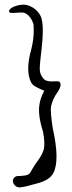

<svg xmlns="http://www.w3.org/2000/svg" viewBox="-20 -657 315 837"><path d="M54.7 -632.8Q69.3 -636.7 81.1 -636.7Q82 -636.7 84 -636.7Q101.6 -636.7 123 -624Q145.5 -610.4 157.2 -586.9Q173.8 -551.8 161.1 -442.4Q153.3 -379.9 153.3 -354.5Q154.3 -329.1 171.9 -311.5Q177.7 -305.7 189.5 -303.7Q200.2 -300.8 225.6 -302.7Q237.3 -303.7 241.2 -297.9Q244.1 -293.9 244.1 -287.1Q244.1 -275.4 231.4 -255.9Q210 -227.5 202.1 -191.4Q199.2 -168 210 -97.7Q241.2 41 212.9 96.7Q196.3 128.9 141.6 142.6Q87.9 158.2 71.3 159.2Q68.4 160.2 66.4 160.2Q52.7 159.2 45.9 152.3Q37.1 143.6 36.1 132.8Q36.1 123 43 116.2Q49.8 110.4 58.6 110.4Q70.3 110.4 85.9 108.4Q101.6 106.4 107.4 100.6Q113.3 95.7 120.1 81.1Q129.9 64.5 139.6 50.8Q164.1 18.6 170.9 -5.9Q176.8 -31.2 168 -81.1Q143.6 -158.2 152.3 -203.1Q155.3 -222.7 164.1 -243.2Q167 -249 172.9 -261.7Q170.9 -262.7 163.1 -265.6Q155.3 -268.6 138.7 -277.3Q121.1 -286.1 115.2 -298.8Q89.8 -349.6 117.2 -445.3Q127 -487.3 127 -520.5Q127 -543.9 126 -550.8Q124 -558.6 118.2 -570.3Q108.4 -586.9 97.7 -594.7Q86.9 -603.5 70.3 -602.5Q59.6 -601.6 38.1 -600.6Q26.4 -600.6 23.4 -601.6Q20.5 -602.5 19.5 -607.4Q19.5 -608.4 19.5 -609.4Q19.5 -614.3 28.3 -621.1Q39.1 -628.9 54.7 -632.8Z"/></svg>

Font: Yahfie
Style: Heavy
Weight: 600
Designer: Joe Palazzolo
Foundry: jozolo LLC
Version: Version 001.000